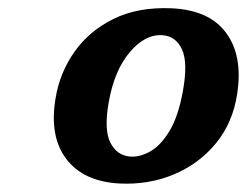

<svg xmlns="http://www.w3.org/2000/svg" viewBox="-20 -736 596 463"><path d="M393.5 -716Q484.5 -712 525.2 -656.8Q566 -601.5 552 -510Q541.5 -440 500.5 -390.2Q459.5 -340.5 398.8 -315.2Q338 -290 268.5 -293.5Q181.5 -298 140 -352.5Q98.5 -407 114 -499Q124 -560.5 159.5 -611Q195 -661.5 254 -690.5Q313 -719.5 393.5 -716ZM293.5 -358.5Q317 -356.5 342.2 -370.8Q367.5 -385 388.8 -420.2Q410 -455.5 421 -516Q433.5 -584.5 419 -616.5Q404.5 -648.5 372.5 -651Q330.5 -654.5 293 -610.2Q255.5 -566 242 -488.5Q230.5 -423 246.2 -392Q262 -361 293.5 -358.5Z"/></svg>

Font: Fraunces 9pt S100 SemiBold
Style: Italic
Weight: 600
Italic angle: -16°
Version: Version 1.000; ttfautohint (v1.8.3)